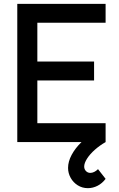

<svg xmlns="http://www.w3.org/2000/svg" viewBox="-20 -740 620 1000"><path d="M530 -621.5H174.5V-419.5H470V-321H174.5V-98.5H530V0Q500 17 474.2 39.8Q448.5 62.5 433.5 86Q418.5 109.5 418.5 127.5Q418.5 141.5 427.8 151Q437 160.5 450.5 160.5Q460 160.5 470.5 155.5Q481 150.5 490.5 141L530 191.5Q512.5 215 488.2 227.5Q464 240 437.5 240Q408.5 240 385 225.2Q361.5 210.5 348 186.2Q334.5 162 334.5 134.5Q334.5 101.5 353.2 66.5Q372 31.5 404.5 0H70V-720H530Z"/></svg>

Font: Hauora SemiBold
Style: Regular
Weight: 600
Designer: Wayne Shih
Foundry: WCYS
Version: Version 1.001